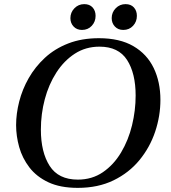

<svg xmlns="http://www.w3.org/2000/svg" viewBox="-20 -896 828 930"><path d="M757 -412Q757 -334 731.5 -258Q706 -182 655.5 -120.5Q605 -59 530 -22.5Q455 14 357 14Q272 14 214.5 -13Q157 -40 122.5 -85Q88 -130 73 -183.5Q58 -237 58 -290Q58 -345 73 -404Q88 -463 119 -517.5Q150 -572 197.5 -616Q245 -660 310.5 -685.5Q376 -711 459 -711Q560 -711 626 -672.5Q692 -634 724.5 -566.5Q757 -499 757 -412ZM637 -433Q637 -541 595.5 -605.5Q554 -670 462 -670Q395 -670 342.5 -636Q290 -602 253 -544.5Q216 -487 197 -415.5Q178 -344 178 -268Q178 -159 220.5 -92.5Q263 -26 357 -26Q426 -26 478.5 -62Q531 -98 566.5 -157.5Q602 -217 619.5 -289Q637 -361 637 -433ZM377 -751Q352 -751 336.5 -767.5Q321 -784 321 -808Q321 -836 340.5 -856Q360 -876 388 -876Q414 -876 428.5 -860Q443 -844 443 -819Q443 -791 424.5 -771Q406 -751 377 -751ZM577 -751Q552 -751 536.5 -767.5Q521 -784 521 -808Q521 -836 540.5 -856Q560 -876 588 -876Q614 -876 628.5 -860Q643 -844 643 -819Q643 -791 624.5 -771Q606 -751 577 -751Z"/></svg>

Font: Tiro Telugu
Style: Italic
Weight: 400
Italic angle: -11°
Designer: Telugu: John Hudson & Fiona Ross, assisted by Kaja Sojewska. Latin: John Hudson with Paul Hanslow, assisted by Kaja Soje
Foundry: Tiro Typeworks Ltd.
Version: Version 1.52